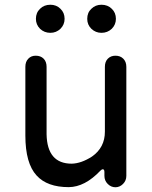

<svg xmlns="http://www.w3.org/2000/svg" viewBox="-20 -775 640 810"><path d="M467 15Q448.5 15 434.5 1Q420.5 -13 420.5 -33V-49Q420.5 -61 413.5 -61Q409.5 -61 403.5 -55Q338 14 270 14.5Q179 14.5 134.5 -34.5Q87 -86 87 -203V-493Q87 -515 99.5 -527.5Q111.5 -540 130.5 -540Q151.5 -540 164 -527.5Q176.5 -515 176.5 -493V-208.5Q179 -84.5 282.5 -84.5Q323 -85.5 368 -114.5Q422.5 -152.5 422.5 -219.5V-493Q422.5 -515 435 -527.5Q447.5 -540 467 -540Q487.5 -540 500 -527.5Q513 -514.5 513 -493V-33Q513 -13 499 1Q485 15 467 15ZM192.5 -636.5Q167 -636.5 149 -653.5Q131.5 -671 131.5 -695.5Q131.5 -721.5 149 -738Q166 -755 192.5 -755Q218 -755 235 -738Q252.5 -721.5 252.5 -695.5Q252.5 -671 235 -653.5Q217 -636.5 192.5 -636.5ZM408 -636.5Q383.5 -636.5 365.5 -653.5Q348 -670.5 348 -695.5Q348 -722 365.5 -738Q382.5 -755 408 -755Q434.5 -755 451.5 -738Q469 -721.5 469 -695.5Q469 -671 451.5 -653.5Q433.5 -636.5 408 -636.5Z"/></svg>

Font: Maple Mono SC NF
Style: Regular
Weight: 400
Designer: subframe7536
Version: Version 4.2; ttfautohint (v1.8.4.7-5d5b-dirty);Nerd Fonts 6.